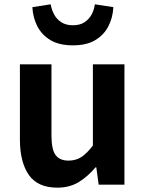

<svg xmlns="http://www.w3.org/2000/svg" viewBox="-20 -859 677 893"><path d="M246.4 13.8Q155.3 13.8 113.9 -45.8Q72.6 -105.3 72.6 -210.6V-559.8H219.4V-228.7Q219.4 -164.3 238.3 -138.2Q257.3 -112 298.6 -112Q332.7 -112 358.4 -128.6Q384.1 -145.2 412 -182.1V-559.8H558.8V0H438.9L427.9 -80.6H424.3Q388.2 -37.8 346 -12Q303.8 13.8 246.4 13.8ZM319 -648.1Q255.2 -648.1 214.6 -672.5Q173.9 -696.9 153.5 -737.2Q133.1 -777.4 130.5 -825.7L215.8 -839Q220.1 -813.3 232.1 -791.2Q244 -769.2 265.7 -755.3Q287.3 -741.5 319 -741.5Q351.4 -741.5 372.7 -755.3Q393.9 -769.2 405.9 -791.2Q417.9 -813.3 421.1 -839L507.3 -825.7Q504.8 -777.4 484.3 -737.2Q463.8 -696.9 423.3 -672.5Q382.8 -648.1 319 -648.1Z"/></svg>

Font: Noto Sans JP
Style: Regular
Weight: 100
Designer: Ryoko NISHIZUKA 西塚涼子 (kana, bopomofo & ideographs); Paul D. Hunt (Latin, Greek & Cyrillic); Sandoll Communications 산돌커뮤니
Foundry: Adobe
Version: Version 2.004;hotconv 1.0.118;makeotfexe 2.5.65603